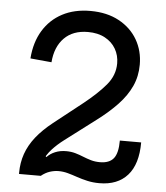

<svg xmlns="http://www.w3.org/2000/svg" viewBox="-54 -812 750 870"><g transform="rotate(5 321.0 -377.0)"><path d="M603 -190.5Q603 -91.5 558 -40.8Q513 10 430 10Q400.5 10 375.2 4.2Q350 -1.5 327.5 -9.2Q305 -17 284 -22.8Q263 -28.5 241.5 -28.5Q222.5 -28.5 202.2 -22Q182 -15.5 163 0H126.5L162 -104L181 -87Q196 -103 218.2 -112.2Q240.5 -121.5 268 -121.5Q291 -121.5 310 -116Q329 -110.5 346.8 -103.2Q364.5 -96 383.2 -90.5Q402 -85 424.5 -85Q467 -85 486.5 -109Q506 -133 506 -190.5ZM325.5 -344.5Q389 -395 426.2 -439.2Q463.5 -483.5 463.5 -537.5Q463.5 -574 446.5 -603.5Q429.5 -633 397.2 -650.5Q365 -668 319.5 -668Q251.5 -668 211.8 -627.8Q172 -587.5 166.5 -517L70 -526Q75.5 -600 108 -653.2Q140.5 -706.5 195 -735.2Q249.5 -764 322.5 -764Q398 -764 452.8 -734.2Q507.5 -704.5 536.8 -654Q566 -603.5 566 -541Q566 -488 545.5 -443Q525 -398 486.2 -357Q447.5 -316 393.5 -275.5L255.5 -171Q223.5 -147 200.5 -121.5Q177.5 -96 165.2 -66.2Q153 -36.5 153 0H64V-5Q64 -51 78.2 -91.8Q92.5 -132.5 122 -169.8Q151.5 -207 197 -243Z"/></g></svg>

Font: Hepta Slab ExtraLight Medium
Style: Regular
Weight: 500
Version: Version 1.100